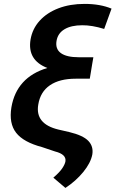

<svg xmlns="http://www.w3.org/2000/svg" viewBox="-20 -757 583 970"><path d="M543.5 -713.4 506.3 -610.8Q444.3 -629.9 395.5 -629.4Q339.4 -629.4 305.7 -609.1Q272 -588.9 265.6 -550.3Q258.8 -509.3 287.8 -488.5Q316.9 -467.8 377.4 -467.8H451.7L445.8 -433.6L439 -392.1L433.6 -359.4H362.3Q280.8 -359.4 232.2 -326.2Q183.6 -293 173.3 -228.5Q156.7 -130.9 274.9 -102.5L330.1 -89.8Q399.4 -73.2 426.3 -45.2Q453.1 -17.1 446.3 23.9Q438 66.4 400.6 112.1Q363.3 157.7 310.5 192.4L249.5 140.6Q281.2 113.3 294.7 93Q308.1 72.8 310.5 58.6Q316.4 22.9 258.3 8.3L192.9 -13.7Q98.6 -38.6 61.5 -86.2Q24.4 -133.8 37.6 -214.8Q63.5 -366.7 219.2 -413.6Q117.2 -453.1 134.3 -557.1Q143.6 -611.8 180.4 -652.3Q217.3 -692.9 275.4 -715.1Q333.5 -737.3 407.2 -737.3Q486.3 -737.3 543.5 -713.4Z"/></svg>

Font: Inter Display Semi Bold
Style: Italic
Weight: 600
Italic angle: -9.39999°
Designer: Rasmus Andersson
Foundry: rsms
Version: Version 4.000;git-4fc901f